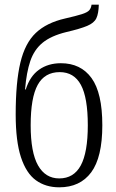

<svg xmlns="http://www.w3.org/2000/svg" viewBox="-20 -790 495 820"><path d="M233 10Q175 10 133.5 -20Q92 -50 69.5 -118.5Q47 -187 47 -301Q47 -439 67 -522.5Q87 -606 133 -649.5Q179 -693 258 -711Q306 -722 329.5 -729.5Q353 -737 361 -746Q369 -755 371 -770H402Q401 -732 391.5 -712Q382 -692 352.5 -679.5Q323 -667 263 -653Q198 -637 162 -607.5Q126 -578 109.5 -529.5Q93 -481 87 -408H90Q108 -465 147 -492.5Q186 -520 240 -520Q325 -520 371 -456.5Q417 -393 417 -255Q417 -118 369.5 -54Q322 10 233 10ZM233 -28Q295 -28 325 -83.5Q355 -139 355 -255Q355 -373 325.5 -427.5Q296 -482 235 -482Q171 -482 141 -427.5Q111 -373 111 -255Q111 -139 142.5 -83.5Q174 -28 233 -28Z"/></svg>

Font: Noto Serif ExtraCondensed Light
Style: Regular
Weight: 300
Width: 2
Designer: Monotype Design Team
Foundry: Monotype Imaging Inc.
Version: Version 2.014; ttfautohint (v1.8.4.7-5d5b)